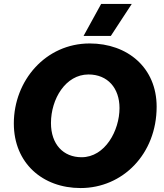

<svg xmlns="http://www.w3.org/2000/svg" viewBox="-20 -936 831 972"><path d="M388 16C601 16 773 -156 773 -396C773 -593 626 -716 434 -716C211 -716 50 -528 50 -311C50 -110 196 16 388 16ZM393 -140C300 -140 238 -206 238 -313C238 -435 312 -559 428 -559C525 -559 585 -490 585 -389C585 -275 512 -140 393 -140ZM647 -916H492L403 -754H541Z"/></svg>

Font: Fixel Display ExtraBold
Style: Italic
Weight: 800
Italic angle: -10°
Designer: AlfaBravo + MacPaw
Foundry: Kyrylo Tkachov, Marchela Mozhyna, Serhii Makarenko, Maria Weinstein, Zakhar Kryvoshyya
Version: Version 1.210;Glyphs 3.2 (3217)